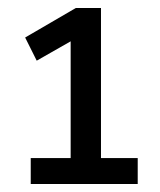

<svg xmlns="http://www.w3.org/2000/svg" viewBox="-20 -725 400 481"><path d="M57 -264V-329H157V-636L186 -638L72 -573L43 -631L170 -705H233V-329H325V-264Z"/></svg>

Font: Nunito Sans 10pt Condensed SemiBold
Style: Regular
Weight: 600
Width: 3
Designer: Vernon Adams
Foundry: Vernon Adams
Version: Version 3.101;gftools[0.9.27]